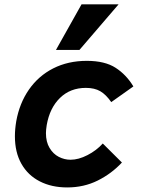

<svg xmlns="http://www.w3.org/2000/svg" viewBox="-20 -832 640 863"><path d="M47 -219.5Q47 -251 53 -287Q67.5 -368 110.2 -429.5Q153 -491 219.5 -524.8Q286 -558.5 370 -558.5Q451.5 -558.5 499.8 -527.2Q548 -496 579.5 -443.5L480 -373Q457 -406.5 431 -421.8Q405 -437 366 -437Q296 -437 249.8 -392Q203.5 -347 190 -270Q186.5 -247.5 186.5 -233.5Q186.5 -194 202.8 -167Q219 -140 244.2 -127Q269.5 -114 297 -114Q333 -114 373.2 -134.8Q413.5 -155.5 442 -187L528 -101.5Q481.5 -51.5 419.2 -20.5Q357 10.5 282 10.5Q212 10.5 158.8 -16.8Q105.5 -44 76.2 -95.8Q47 -147.5 47 -219.5ZM231.5 -607.5 346.5 -812.5H513L337 -607.5Z"/></svg>

Font: JuliaMono ExtraBold
Style: Italic
Weight: 800
Italic angle: -9°
Monospace: yes
Designer: cormullion
Foundry: corm
Version: Version 0.057; ttfautohint (v1.8.4)